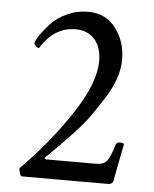

<svg xmlns="http://www.w3.org/2000/svg" viewBox="-48 -668 569 709"><g transform="rotate(5 236.5 -313.5)"><path d="M250 -627Q315.4 -627 353 -578.1Q390.6 -529.3 390.6 -460.9Q390.6 -392.6 340.3 -314.5Q314.5 -274.4 293.5 -244.6Q254.4 -189.5 138.7 -77.1Q135.7 -72.3 140.6 -70.3H329.1Q356.4 -70.3 368.7 -85.9Q380.9 -101.6 393.6 -145.5Q397.5 -156.2 408.7 -156.2Q419.9 -156.2 424.8 -152.3Q401.4 -35.2 398.9 -17.6Q396.5 0 378.9 0H58.6Q54.7 0 51.3 -11.2Q47.9 -22.5 47.9 -29.3Q154.3 -136.7 230.5 -252.4Q306.6 -368.2 306.6 -448.2Q306.6 -501 280.3 -529.8Q253.9 -558.6 210.9 -558.6Q129.9 -558.6 81.1 -477.5Q75.2 -477.5 68.8 -483.9Q62.5 -490.2 62.5 -493.2Q69.3 -520.5 113.8 -568.8Q135.7 -592.8 172.4 -609.9Q209 -627 250 -627Z"/></g></svg>

Font: CrimsonText-Roman
Style: Roman
Weight: 400
Version: Version 0.13